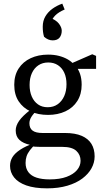

<svg xmlns="http://www.w3.org/2000/svg" viewBox="-20 -792 571 1051"><path d="M214 -646Q214 -678 228.5 -702.5Q243 -727 267.5 -744.5Q292 -762 321 -772L334 -740Q301 -726 282.5 -707.5Q264 -689 261 -668L250 -696Q287 -683 302.5 -662.5Q318 -642 318 -624Q318 -601 306 -586Q294 -571 268 -571Q256 -571 244 -576Q232 -581 221 -591Q217 -605 215.5 -617.5Q214 -630 214 -646ZM238 239Q169 239 124 223Q79 207 57 179Q35 151 35 116Q35 90 48 68.5Q61 47 90.5 27.5Q120 8 170 -10L176 -4Q157 13 144 30Q131 47 125.5 63.5Q120 80 120 100Q120 130 135.5 150.5Q151 171 180.5 180.5Q210 190 252 190Q307 190 344.5 176Q382 162 401.5 139Q421 116 421 88Q421 55 397.5 33.5Q374 12 321 12H200Q187 12 172.5 11Q158 10 145 8V1Q107 -7 86.5 -26Q66 -45 66 -78Q66 -104 85 -131Q104 -158 147 -191V-206L187 -193Q163 -170 152 -152.5Q141 -135 141 -117Q141 -90 158.5 -77Q176 -64 213 -64H336Q391 -64 427 -48.5Q463 -33 480.5 -4.5Q498 24 498 64Q498 98 481 129Q464 160 431 185Q398 210 349 224.5Q300 239 238 239ZM243 -163Q189 -163 147.5 -182Q106 -201 82 -237.5Q58 -274 58 -328Q58 -380 82 -417Q106 -454 148 -473.5Q190 -493 243 -493Q276 -493 303 -486Q330 -479 351.5 -466.5Q373 -454 388 -435L392 -434Q409 -414 418 -388Q427 -362 427 -328Q427 -277 403.5 -239.5Q380 -202 338 -182.5Q296 -163 243 -163ZM241 -205Q273 -205 296 -221.5Q319 -238 331.5 -266Q344 -294 344 -331Q344 -367 332 -393.5Q320 -420 297.5 -435Q275 -450 244 -450Q213 -450 190 -434.5Q167 -419 154.5 -391.5Q142 -364 142 -327Q142 -291 154 -263.5Q166 -236 188 -220.5Q210 -205 241 -205ZM354 -415V-443H366L485 -495L506 -486V-415Z"/></svg>

Font: Source Serif 4 18pt
Style: Regular
Weight: 400
Designer: Frank Grießhammer
Foundry: Adobe Systems Incorporated
Version: Version 4.004;hotconv 1.0.116;makeotfexe 2.5.65601